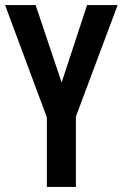

<svg xmlns="http://www.w3.org/2000/svg" viewBox="-20 -734 482 754"><path d="M222 -410 322 -714H442L278 -276V0H164V-273L0 -714H120Z"/></svg>

Font: Noto Sans Sinhala ExtraCondensed SemiBold
Style: Regular
Weight: 600
Width: 2
Designer: Jelle Bosma - Monotype Design Team
Foundry: Monotype Imaging Inc.
Version: Version 2.006; ttfautohint (v1.8.4.7-5d5b)